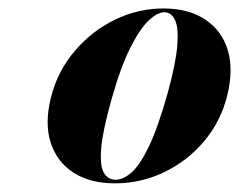

<svg xmlns="http://www.w3.org/2000/svg" viewBox="-20 -733 565 454"><path d="M368.5 -713Q427.5 -712.5 466.2 -686.2Q505 -660 518.8 -613.8Q532.5 -567.5 517 -506Q502 -446 462.8 -399.2Q423.5 -352.5 368.5 -326Q313.5 -299.5 252 -299.5Q193.5 -299.5 154.2 -324.5Q115 -349.5 100 -395.2Q85 -441 100.5 -502.5Q116 -564.5 156.5 -612.2Q197 -660 252.5 -686.8Q308 -713.5 368.5 -713ZM253.5 -308Q271 -308 290.8 -325Q310.5 -342 332 -386.5Q353.5 -431 376.5 -513Q396 -584 399.2 -625.5Q402.5 -667 394 -685.2Q385.5 -703.5 369.5 -704Q353 -704.5 332.2 -685.2Q311.5 -666 288.5 -620.8Q265.5 -575.5 243.5 -497.5Q222.5 -422.5 219.2 -381.2Q216 -340 225.8 -324Q235.5 -308 253.5 -308Z"/></svg>

Font: Fraunces 144pt S000
Style: Bold Italic
Weight: 700
Italic angle: -16°
Version: Version 1.000; ttfautohint (v1.8.3)